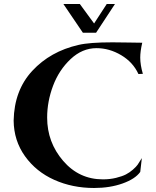

<svg xmlns="http://www.w3.org/2000/svg" viewBox="-20 -913 776 957"><path d="M692 -545 670 -544Q643 -603 584 -638Q525 -673 461 -673Q390 -673 332 -618.5Q274 -564 244.5 -485.5Q215 -407 215 -327Q215 -204 294.5 -111.5Q374 -19 493 -19Q528 -19 558.5 -26.5Q589 -34 607.5 -43.5Q626 -53 642.5 -67.5Q659 -82 666 -92Q673 -102 680 -114L687 -125L679 -56Q654 -21 591 1.5Q528 24 449 24Q341 24 250.5 -16.5Q160 -57 104.5 -134.5Q49 -212 48 -312Q51 -463 141 -560Q231 -657 371 -689Q425 -702 541 -702Q573 -702 623.5 -701Q674 -700 689 -700Q679 -657 679 -626Q679 -590 692 -545ZM393 -750 296 -893H378L449 -796L512 -893H553L459 -750Z"/></svg>

Font: Uncial Antiqua
Style: Regular
Weight: 400
Designer: Astigmatic (AOETI)
Foundry: Astigmatic (AOETI)
Version: Version 1.000